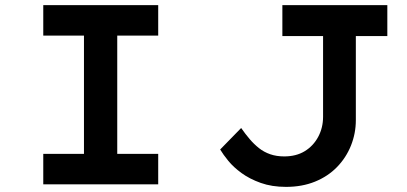

<svg xmlns="http://www.w3.org/2000/svg" viewBox="-20 -720 1589 750"><path d="M149 0V-119H308V-581H149V-700H598V-581H438V-119H598V0ZM1097 10Q1042 10 998.5 -5.5Q955 -21 923.5 -44Q892 -67 872 -91.5Q852 -116 840 -136L922 -220Q938 -197 955 -177Q972 -157 991.5 -141.5Q1011 -126 1035.5 -117.5Q1060 -109 1090 -109Q1137 -109 1170.5 -129.5Q1204 -150 1223 -185.5Q1242 -221 1242 -264V-579H1083V-700H1493V-579H1370V-251Q1370 -199 1351 -151.5Q1332 -104 1296.5 -67.5Q1261 -31 1210.5 -10.5Q1160 10 1097 10Z"/></svg>

Font: Lexend Mega Medium
Style: Regular
Weight: 500
Version: Version 1.007